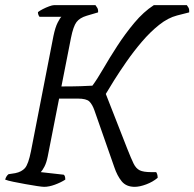

<svg xmlns="http://www.w3.org/2000/svg" viewBox="-27 -724 753 744"><path d="M144 0Q137 0 117 -3Q97 -6 72 -10.5Q47 -15 25 -19.5Q3 -24 -7 -28Q-3 -42 6 -49L32 -53Q57 -58 70 -73Q83 -88 93 -138L180 -584Q187 -618 196.5 -636.5Q206 -655 211 -659H126Q120 -667 120 -677Q126 -682 138.5 -688.5Q151 -695 163.5 -699.5Q176 -704 182 -704H343Q346 -700 350 -693.5Q354 -687 353 -676L309 -663Q282 -655 269.5 -638.5Q257 -622 248 -577L211 -389Q255 -389 285.5 -390Q316 -391 331 -392Q349 -416 373 -457.5Q397 -499 427.5 -546Q458 -593 493.5 -635.5Q529 -678 569 -704H697Q699 -701 703 -695Q707 -689 706 -676L659 -664Q624 -655 589.5 -627.5Q555 -600 523 -562.5Q491 -525 463.5 -485.5Q436 -446 415 -412.5Q394 -379 383 -360L466 -148Q481 -110 490.5 -90.5Q500 -71 514.5 -64Q529 -57 559 -57H578Q580 -55 582 -49Q584 -43 584 -35Q565 -19 539.5 -9.5Q514 0 495 0Q462 0 444.5 -21.5Q427 -43 416 -76L339 -296Q331 -319 319.5 -330.5Q308 -342 274 -342H202L158 -118Q153 -93 145 -78Q137 -63 131 -57L220 -47Q226 -43 226 -28Q209 -17 186 -8.5Q163 0 144 0Z"/></svg>

Font: Texturina Thin
Style: Italic
Weight: 100
Italic angle: -11°
Designer: Guillermo Torres Carreño
Foundry: Omnibus-Type
Version: Version 1.002; ttfautohint (v1.8.3)